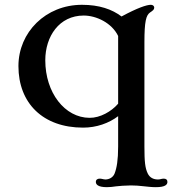

<svg xmlns="http://www.w3.org/2000/svg" viewBox="-20 -524 720 803"><path d="M57.1 -247.6C57.1 -92.3 159.7 9.8 327.6 9.8C383.8 9.8 435.5 -8.8 474.1 -38.1V88.9C474.1 145.5 468.3 178.2 459.5 201.2C452.6 219.2 435.1 226.6 420.9 226.6C417 226.6 412.6 225.6 408.2 224.6C404.3 223.6 400.4 223.1 397 223.1C387.7 223.1 380.9 227.5 380.9 236.8C380.9 246.6 388.2 258.8 427.2 258.8C440.9 258.8 451.7 257.3 464.8 255.4C474.6 253.9 507.8 251.5 527.8 251.5C545.9 251.5 563 252.9 580.1 254.9C597.7 256.8 614.7 258.8 631.8 258.8C671.4 258.8 680.2 248 680.2 236.8C680.2 227.5 674.3 223.1 664.6 223.1C660.2 223.1 655.8 224.1 651.9 225.1C647.9 226.1 644.5 226.6 640.6 226.6C622.6 226.6 606.4 219.7 597.7 201.2C586.9 178.7 584 152.3 584 88.9V-347.2C584 -434.1 590.8 -460 607.4 -471.7C619.1 -479.5 625 -483.9 625 -491.7C625 -500 618.2 -503.9 610.8 -503.9C593.3 -503.9 555.2 -491.2 488.3 -455.1C448.2 -485.4 395 -503.9 322.8 -503.9C171.4 -503.9 57.1 -389.2 57.1 -247.6ZM169.4 -272C169.4 -371.6 227.5 -459 330.1 -459C382.8 -459 447.8 -428.2 474.1 -373.5V-90.3C445.8 -57.6 398.9 -30.8 354.5 -31.2C251 -31.7 169.4 -136.2 169.4 -272Z"/></svg>

Font: Stoke
Style: Light
Weight: 300
Designer: Nicole Fally
Foundry: Nicole Fally
Version: Version 1.001